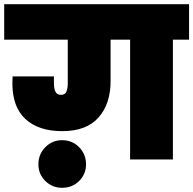

<svg xmlns="http://www.w3.org/2000/svg" viewBox="-31 -760 921 915"><path d="M870 -740V-571H793V0H589V-571H496V-373Q496 -265 438.5 -200Q381 -135 266 -135Q153 -135 90.5 -192.5Q28 -250 28 -363Q28 -385 29 -396H226V-364Q226 -337 233.5 -322.5Q241 -308 260 -308Q279 -308 285.5 -323.5Q292 -339 292 -364V-571H-11V-740ZM265 135Q218 135 185 102.5Q152 70 152 23Q152 -25 185 -58.5Q218 -92 265 -92Q313 -92 346 -58.5Q379 -25 379 23Q379 70 346 102.5Q313 135 265 135Z"/></svg>

Font: Poppins Black A&M
Style: Regular
Weight: 900
Designer: Ninad Kale (Devanagari), Jonny Pinhorn (Latin)
Foundry: Indian Type Foundry
Version: 4.004